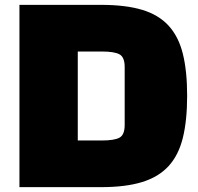

<svg xmlns="http://www.w3.org/2000/svg" viewBox="-20 -770 814 790"><path d="M396 0H60V-750H396Q497 -750 565 -729.5Q633 -709 674 -664Q715 -619 732.5 -548Q750 -477 750 -376Q750 -275 732.5 -203.5Q715 -132 674 -87Q633 -42 565 -21Q497 0 396 0ZM400 -558H300V-192H400Q450 -192 471.5 -203.5Q493 -215 493 -256V-494Q493 -535 471.5 -546.5Q450 -558 400 -558Z"/></svg>

Font: Black Han Sans
Style: Regular
Weight: 400
Width: 7
Designer: ZESSTYPE
Foundry: ZESSTYPE
Version: Version 1.00